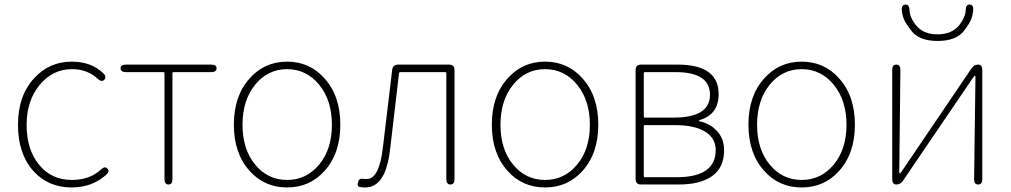

<svg xmlns="http://www.w3.org/2000/svg" viewBox="-20 -811 4443 844"><path d="M295 13Q192 13 127 -59Q59 -135 59 -262.5Q59 -390 130 -467Q196 -540 296 -540Q380 -540 433 -490Q450 -474 439 -461Q427 -448 409 -465Q364 -507 296 -507Q212 -507 154.5 -438Q97 -369 97 -261.5Q97 -154 151.5 -87Q206 -20 296 -20Q375 -20 424 -66Q441 -82 452 -70Q464 -58 446 -42Q384 13 295 13Z M721 0Q703 0 703 -24V-489Q703 -494 698 -494H534Q510 -494 510 -511Q510 -527 534 -527H908Q932 -527 932 -511Q932 -494 908 -494H743Q738 -494 738 -489V-24Q738 0 721 0Z M1078 -59Q1008 -136 1008 -263Q1008 -390 1078 -467Q1143 -540 1242 -540Q1341 -540 1406 -467Q1476 -390 1476 -263Q1476 -136 1406 -59Q1341 13 1242 13Q1143 13 1078 -59ZM1101.5 -87.5Q1157 -20 1242 -20Q1327 -20 1383 -87.5Q1439 -155 1439 -262.5Q1439 -370 1383 -438.5Q1327 -507 1242 -507Q1157 -507 1101.5 -438.5Q1046 -370 1046 -262.5Q1046 -155 1101.5 -87.5Z M1586 13Q1567 13 1558 10Q1549 7 1554 -11Q1558 -28 1576 -25Q1581 -24 1592 -24Q1647 -24 1663 -162L1704 -504Q1707 -527 1730 -527H1954Q1978 -527 1978 -503V-24Q1978 0 1960 0Q1942 0 1942 -24V-489Q1942 -494 1937 -494H1741Q1735 -494 1734 -489L1695 -156Q1676 13 1586 13Z M2212 -59Q2142 -136 2142 -263Q2142 -390 2212 -467Q2277 -540 2376 -540Q2475 -540 2540 -467Q2610 -390 2610 -263Q2610 -136 2540 -59Q2475 13 2376 13Q2277 13 2212 -59ZM2235.5 -87.5Q2291 -20 2376 -20Q2461 -20 2517 -87.5Q2573 -155 2573 -262.5Q2573 -370 2517 -438.5Q2461 -507 2376 -507Q2291 -507 2235.5 -438.5Q2180 -370 2180 -262.5Q2180 -155 2235.5 -87.5Z M2798 0Q2774 0 2774 -24V-503Q2774 -527 2798 -527H2959Q3139 -527 3139 -397Q3139 -309 3058 -284Q3052 -282 3052 -280Q3052 -278 3058 -277Q3099 -268 3128 -239Q3163 -205 3163 -150Q3163 -75 3111 -37.5Q3059 0 2965 0ZM2810 -37Q2810 -32 2815 -32H2954Q3126 -32 3126 -151Q3126 -204 3079.5 -232.5Q3033 -261 2945 -261H2815Q2810 -261 2810 -256ZM2810 -299Q2810 -294 2815 -294H2940Q3101 -294 3101 -394Q3101 -494 2950 -494H2815Q2810 -494 2810 -489Z M3340 -59Q3270 -136 3270 -263Q3270 -390 3340 -467Q3405 -540 3504 -540Q3603 -540 3668 -467Q3738 -390 3738 -263Q3738 -136 3668 -59Q3603 13 3504 13Q3405 13 3340 -59ZM3363.5 -87.5Q3419 -20 3504 -20Q3589 -20 3645 -87.5Q3701 -155 3701 -262.5Q3701 -370 3645 -438.5Q3589 -507 3504 -507Q3419 -507 3363.5 -438.5Q3308 -370 3308 -262.5Q3308 -155 3363.5 -87.5Z M3920 0Q3902 0 3902 -24V-503Q3902 -527 3920 -527Q3938 -527 3938 -503L3933 -54Q3933 -49 3935.5 -49Q3938 -49 3942 -55L4251 -511Q4262 -527 4280 -527Q4298 -527 4298 -503V-24Q4298 0 4280 0Q4262 0 4262 -24L4268 -473Q4268 -478 4265.5 -478Q4263 -478 4259 -472L3949 -16Q3938 0 3920 0ZM3986 -676Q3979 -686 3972 -695Q3948 -726 3944 -765Q3942 -789 3960 -791Q3977 -792 3978 -767Q3979 -735 4005 -702Q4037 -660 4101 -660Q4165 -660 4198 -702Q4224 -736 4225 -767Q4226 -792 4243 -791Q4260 -790 4258 -766Q4255 -727 4232 -696Q4225 -686 4218 -676Q4183 -631 4101.5 -631Q4020 -631 3986 -676Z"/></svg>

Font: Resource Han Rounded JP ExtraLight
Style: Regular
Weight: 250
Designer: Cyano Hao (round all glyphs); Ryoko NISHIZUKA 西塚涼子 (kana, bopomofo & ideographs); Paul D. Hunt (Latin, Greek & Cyrillic)
Foundry: Cyano Hao
Version: 0.990